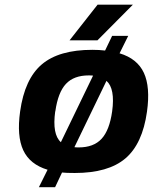

<svg xmlns="http://www.w3.org/2000/svg" viewBox="-20 -720 645 810"><path d="M369.6 -509.8Q398.4 -509.8 423.3 -506.8L453.1 -568.8H521L484.4 -495.1Q559.1 -472.7 586.9 -412.8Q614.7 -353 600.1 -249Q581.1 -112.8 508.8 -51.5Q436.5 9.8 295.4 9.8Q258.3 9.8 241.7 7.8L212.4 69.8H144L180.7 -3.9Q106 -26.4 78.1 -86.2Q50.3 -146 64.9 -250Q84 -386.7 156.2 -448.2Q228.5 -509.8 369.6 -509.8ZM213.4 -250H212.9Q199.7 -153.3 236.8 -120.1L372.6 -400.9Q366.7 -401.9 354.5 -401.9Q291.5 -401.9 258.1 -366Q224.6 -330.1 213.4 -250ZM429.2 -378.9 293.9 -99.1Q299.8 -98.1 312 -98.1Q375 -98.1 408.4 -134.3Q441.9 -170.4 453.1 -250Q466.3 -346.2 429.2 -378.9ZM273.4 -549.8 391.6 -700.2H540.5L391.1 -549.8Z"/></svg>

Font: Fivo Sans
Style: Italic
Weight: 700
Designer: Alexander Slobzheninov
Foundry: Alexander Slobzheninov
Version: 1.0